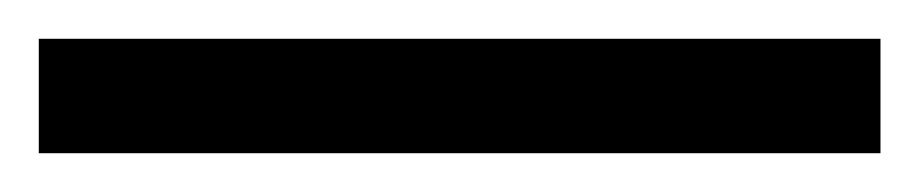

<svg xmlns="http://www.w3.org/2000/svg" viewBox="-25 -839 474 99"><path d="M-5 -760H429V-819H-5Z"/></svg>

Font: Noto Serif Hebrew SemiCondensed Medium
Style: Regular
Weight: 500
Width: 4
Designer: Monotype Design Team
Foundry: Monotype Imaging Inc.
Version: Version 2.004